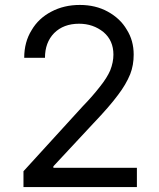

<svg xmlns="http://www.w3.org/2000/svg" viewBox="-20 -757 645 777"><path d="M385 -407Q413 -442 426 -472Q439 -505 439 -536Q439 -593 399 -627Q357 -661 300 -661Q237 -661 199 -623Q162 -585 162 -523H78Q78 -587 108 -635Q136 -683 188 -710Q239 -737 303 -737Q367 -737 416 -710Q467 -682 493 -637Q521 -593 521 -536Q521 -493 507 -457Q490 -415 457 -372Q423 -326 359 -259L196 -84V-78H534V0H75V-64L315 -327Q354 -367 385 -407Z"/></svg>

Font: Sinter
Style: Regular
Weight: 400
Foundry: Adobe & rsms
Version: Version 1.000